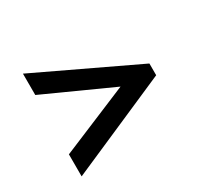

<svg xmlns="http://www.w3.org/2000/svg" viewBox="-113 -713 918 859"><g transform="rotate(-30 346.0 -283.5)"><path d="M85 -19V-132.8L436.5 -279.8L87.4 -438V-548.3L600.1 -304.7V-244.1Z"/></g></svg>

Font: Ride
Style: Bold
Weight: 700
Version: Version 3.000